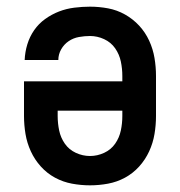

<svg xmlns="http://www.w3.org/2000/svg" viewBox="-20 -548 540 576"><path d="M250 8Q223 8 196 3Q169 -2 145 -15Q121 -28 102.5 -48.5Q84 -69 72.5 -94Q61 -119 56.5 -146Q52 -173 52 -200V-304H347V-320Q347 -342 342.5 -363.5Q338 -385 325.5 -403Q313 -421 292.5 -430.5Q272 -440 250 -440Q234 -440 217 -437Q200 -434 186 -424.5Q172 -415 163.5 -400Q155 -385 155 -368H54Q55 -392 62 -415Q69 -438 82.5 -457.5Q96 -477 115.5 -491Q135 -505 157 -513.5Q179 -522 203 -525Q227 -528 250 -528Q277 -528 304 -523Q331 -518 355 -504.5Q379 -491 397.5 -471Q416 -451 427.5 -426Q439 -401 443.5 -374Q448 -347 448 -320V-200Q448 -173 443.5 -146Q439 -119 427.5 -94Q416 -69 397.5 -48.5Q379 -28 355 -15Q331 -2 304 3Q277 8 250 8ZM250 -80Q272 -80 292.5 -89.5Q313 -99 325.5 -117Q338 -135 342.5 -156.5Q347 -178 347 -200V-216H153V-200Q153 -178 157.5 -156.5Q162 -135 174.5 -117Q187 -99 207.5 -89.5Q228 -80 250 -80Z"/></svg>

Font: Iosevka Term Semibold
Style: Regular
Weight: 600
Monospace: yes
Designer: Belleve Invis
Foundry: Belleve Invis
Version: Version 31.4.0